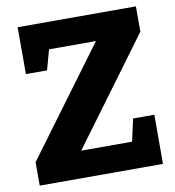

<svg xmlns="http://www.w3.org/2000/svg" viewBox="-80 -776 774 847"><g transform="rotate(-10 307.5 -352.5)"><path d="M384.8 -585H174.8L149.9 -495.1H55.2V-705.1H585V-591.8L236.8 -120.1H464.8L486.8 -220.2H582V0H29.8V-105Z"/></g></svg>

Font: Kadwa
Style: Regular
Weight: 400
Designer: Sol Matas
Foundry: Sol Matas
Version: Version 1.000;PS 001.000;hotconv 1.0.70;makeotf.lib2.5.58329